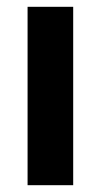

<svg xmlns="http://www.w3.org/2000/svg" viewBox="-20 -544 295 564"><path d="M61 0V-524H195V0Z"/></svg>

Font: Raleway
Style: Bold
Weight: 700
Designer: Matt McInerney, Pablo Impallari, Rodrigo Fuenzalida
Foundry: Matt McInerney, Pablo Impallari, Rodrigo Fuenzalida
Version: Version 4.026